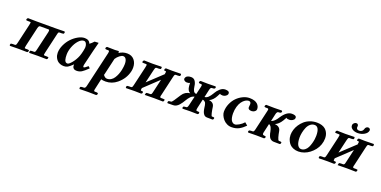

<svg xmlns="http://www.w3.org/2000/svg" viewBox="-16 -1492 5140 2592"><g transform="rotate(20 2554.0 -195.5)"><path d="M182.1 -353Q188 -377 188 -386.2Q188 -393.1 185.1 -395Q182.1 -397 173.8 -397H145Q117.7 -397 119.1 -405.8L124 -423.8L134.8 -434.1L257.8 -432.1H332H457H532.2Q585.9 -432.1 660.2 -434.1L667 -423.8L663.1 -407.2Q661.6 -397 632.8 -397H603Q590.3 -397 585.7 -389.6Q581.1 -382.3 575.2 -354L511.2 -77.1Q505.9 -54.7 505.9 -46.9Q505.9 -40.5 509 -37.8Q512.2 -35.2 520 -35.2H548.8Q563 -35.2 569.6 -33Q576.2 -30.8 575.2 -25.9L570.8 -7.8L560.1 1L432.1 -1Q382.3 -1 312 1L306.2 -7.8L310.1 -25.9Q311.5 -35.2 338.9 -35.2H366.2Q377.4 -35.2 382.6 -43.7Q387.7 -52.2 393.1 -77.1L457 -351.1Q459 -368.7 459 -371.1Q459 -386.2 445.8 -386.2H326.2Q317.4 -386.2 311 -379.2Q304.7 -372.1 298.8 -351.1L235.8 -77.1Q231 -53.7 231 -46.9Q231 -40.5 234.1 -37.8Q237.3 -35.2 245.1 -35.2H271Q284.7 -35.2 290.8 -33Q296.9 -30.8 295.9 -25.9L292 -7.8L280.8 1L157.2 -1Q103.5 -1 34.2 1L26.9 -7.8L30.8 -25.9Q32.7 -35.2 61 -35.2H90.8Q102.5 -35.2 107.4 -43.5Q112.3 -51.8 118.2 -77.1Z M965.8 -194.8Q979 -230.5 987.8 -272.9Q996.6 -315.4 996.6 -331.1Q996.6 -361.8 983.6 -383.3Q970.7 -404.8 949.7 -404.8Q911.6 -404.8 874.3 -362.8Q836.9 -320.8 814.9 -261.7Q793 -202.6 793 -150.9Q793 -127.4 794.7 -110.4Q796.4 -93.3 801.3 -75.9Q806.2 -58.6 816.7 -49.3Q827.1 -40 842.8 -40Q864.3 -40 903.1 -87.4Q941.9 -134.8 965.8 -194.8ZM932.6 -39.1Q932.6 -51.8 933.6 -58.1L931.6 -59.1Q886.2 -15.6 862.8 -2.9Q839.4 9.8 808.6 9.8Q778.8 9.8 754.6 0.2Q730.5 -9.3 715.1 -23.9Q699.7 -38.6 689.5 -57.9Q679.2 -77.1 675 -95.7Q670.9 -114.3 670.9 -131.8Q670.9 -188.5 698 -246.6Q725.1 -304.7 765.6 -347.2Q806.2 -389.6 855.2 -416.7Q904.3 -443.8 946.8 -443.8Q1013.7 -443.8 1030.8 -392.1Q1060.1 -412.6 1087.9 -443.8L1142.6 -446.8Q1144.5 -446.8 1144.5 -443.8L1112.8 -320.8L1065.9 -125Q1058.6 -99.1 1058.6 -83Q1058.6 -66.9 1067.9 -66.9Q1081.5 -66.9 1125 -105L1149.9 -82Q1094.7 -27.8 1063.7 -9Q1032.7 9.8 994.6 9.8Q960.9 9.8 946.8 -5.6Q932.6 -21 932.6 -39.1Z M1419.4 -314.9 1362.3 -67.9 1357.4 -69.8Q1383.8 -29.8 1415.5 -29.8Q1446.8 -29.8 1472.4 -45.7Q1498 -61.5 1515.6 -88.9Q1533.2 -116.2 1544.9 -145.8Q1556.6 -175.3 1564.5 -210Q1575.2 -263.7 1575.2 -296.9Q1575.2 -342.8 1560.3 -367.4Q1545.4 -392.1 1519.5 -392.1Q1499 -392.1 1470 -370.6Q1440.9 -349.1 1417.5 -313ZM1444.3 -423.8 1440.4 -408.2Q1495.1 -444.8 1557.1 -444.8Q1623 -444.8 1660.2 -400.9Q1697.3 -356.9 1697.3 -290Q1697.3 -263.7 1691.4 -236.8Q1665 -124 1571.3 -46.9Q1499 12.2 1411.1 12.2Q1370.6 12.2 1345.2 3.9L1312.5 150.9Q1308.1 171.9 1308.1 172.9Q1308.1 189.9 1323.2 189.9H1342.3Q1354.5 189.9 1362.5 193.4Q1370.6 196.8 1369.1 202.1L1366.2 216.8L1354.5 227.1Q1273.4 225.1 1235.4 225.1L1117.2 227.1L1110.4 216.8L1113.3 202.1Q1116.7 189.9 1146.5 189.9H1164.6Q1186.5 189.9 1194.3 150.9L1312.5 -357.9Q1315.4 -372.1 1315.4 -379.9Q1315.4 -389.2 1312 -393.1Q1308.6 -397 1300.3 -397H1281.2Q1252.4 -397 1255.4 -410.2L1258.3 -423.8L1270.5 -434.1Q1350.1 -432.1 1386.2 -432.1L1436.5 -435.1Z M1924.8 -431.2 2051.8 -434.1 2060.1 -423.8 2056.2 -407.2Q2054.7 -397 2025.9 -397H1996.1Q1984.4 -397 1979.2 -388.2Q1974.1 -379.4 1966.8 -350.1L1922.9 -162.1L2133.8 -359.9L2127.9 -357.9Q2132.8 -376.5 2132.8 -386.2Q2132.8 -397 2126 -397Q2098.1 -397 2101.1 -405.8L2105 -423.8L2116.2 -434.1Q2173.8 -432.1 2202.1 -432.1L2330.1 -434.1L2336.9 -423.8L2334 -407.2Q2331.1 -397 2302.7 -397H2272.9Q2260.7 -397 2255.9 -388.7Q2251 -380.4 2244.1 -350.1L2182.1 -80.1Q2175.8 -59.6 2175.8 -48.8Q2175.8 -42 2179 -39.1Q2182.1 -36.1 2189.9 -35.2H2219.7Q2248 -35.2 2245.1 -25.9L2241.2 -7.8L2230 1Q2147 -1 2103 -1L1969.7 1L1976.1 -25.9Q1978.5 -35.2 2004.9 -35.2H2035.2Q2047.9 -35.6 2053.2 -44.9Q2058.6 -54.2 2064 -80.1L2106.9 -266.1L1897 -67.9L1901.9 -69.8V-67.9Q1897.9 -50.3 1897.9 -45.9Q1897.9 -35.2 1909.2 -35.2Q1923.3 -35.2 1929.4 -33Q1935.5 -30.8 1935.1 -25.9L1931.2 -7.8L1918.9 1Q1856 -1 1825.2 -1L1702.1 1L1694.8 -7.8L1698.7 -25.9Q1700.7 -35.2 1729 -35.2H1757.8Q1771 -35.6 1776.1 -44.2Q1781.2 -52.7 1787.1 -78.1L1850.1 -349.1Q1856 -373 1856 -383.8Q1856 -392.1 1853 -394.5Q1850.1 -397 1841.8 -397H1813Q1785.6 -397 1787.1 -405.8L1792 -423.8L1804.2 -434.1Z M2727.5 -207 2697.8 -75.2Q2694.8 -61.5 2694.8 -53.2Q2694.8 -35.2 2708.5 -35.2H2717.8Q2730.5 -35.2 2737.8 -32Q2745.1 -28.8 2743.7 -22.9L2740.7 -7.8L2728.5 1Q2658.7 -1 2619.6 -1L2513.7 1L2506.8 -7.8L2510.7 -22.9Q2513.7 -35.2 2542.5 -35.2H2550.8Q2562.5 -35.2 2568.6 -44.7Q2574.7 -54.2 2579.6 -75.2L2610.8 -207Q2578.6 -199.7 2556.4 -177.5Q2534.2 -155.3 2509.8 -113.8Q2496.6 -91.8 2487.3 -77.9Q2478 -64 2460.2 -43.2Q2442.4 -22.5 2421.6 -11.5Q2400.9 -0.5 2377.9 0L2298.8 1L2291.5 -7.8L2294.9 -22.9Q2298.3 -35.2 2329.6 -35.2H2336.9Q2350.6 -35.2 2427.7 -160.2Q2467.3 -222.7 2539.6 -230Q2497.1 -249.5 2491.7 -317.9Q2489.7 -350.1 2489.7 -357.9V-361.8L2488.8 -360.8Q2475.6 -351.1 2444.8 -351.1Q2426.3 -351.1 2411.4 -362.1Q2396.5 -373 2396.5 -387.2Q2396.5 -388.2 2397 -390.1Q2397.5 -392.1 2397.5 -393.1Q2409.2 -439.9 2476.6 -439.9Q2516.1 -439.9 2536.1 -410.4Q2556.2 -380.9 2560.5 -338.9Q2565.9 -295.4 2578.9 -272.9Q2591.8 -250.5 2619.6 -249L2645.5 -359.9Q2648.9 -376 2648.9 -380.9Q2648.9 -397 2633.8 -397H2625.5Q2612.3 -397 2605.2 -400.4Q2598.1 -403.8 2599.6 -410.2L2602.5 -423.8L2614.7 -434.1Q2683.6 -432.1 2719.7 -432.1L2829.6 -434.1L2836.9 -423.8L2833.5 -410.2Q2832 -404.3 2822.8 -400.6Q2813.5 -397 2800.8 -397H2792.5Q2780.8 -397 2773.9 -388.4Q2767.1 -379.9 2762.7 -359.9L2737.8 -249Q2766.1 -250.5 2789.3 -272.7Q2812.5 -294.9 2838.9 -338.9H2837.9Q2861.8 -380.9 2895.5 -410.4Q2929.2 -439.9 2968.8 -439.9Q3027.8 -439.9 3027.8 -404.8Q3027.8 -397 3026.9 -393.1Q3022 -377 3001.7 -364Q2981.4 -351.1 2960.9 -351.1Q2928.7 -351.1 2921.9 -360.8L2919.9 -361.8Q2910.6 -340.8 2896.5 -317.9Q2882.3 -289.6 2859.4 -265.4Q2836.4 -241.2 2809.6 -230Q2880.4 -222.2 2888.7 -160.2Q2894 -119.1 2903.8 -77.1Q2913.6 -35.2 2922.9 -35.2H2929.7Q2936 -35.2 2940.7 -34.9Q2945.3 -34.7 2950.2 -33.4Q2955.1 -32.2 2957.3 -29.5Q2959.5 -26.9 2958.5 -22.9L2954.6 -7.8L2943.8 1L2864.7 0Q2849.6 0 2837.6 -5.4Q2825.7 -10.7 2817.6 -21.2Q2809.6 -31.7 2804 -41.5Q2798.3 -51.3 2794.7 -66.9Q2791 -82.5 2789.3 -90.8Q2787.6 -99.1 2785.6 -113.8Q2783.2 -133.3 2781.5 -142.8Q2779.8 -152.3 2775.6 -166Q2771.5 -179.7 2765.9 -186.3Q2760.3 -192.9 2750.7 -198.7Q2741.2 -204.6 2727.5 -207Z M3217.3 9.8Q3181.6 9.8 3149.7 -6.3Q3117.7 -22.5 3096.7 -47.1Q3075.7 -71.8 3063.5 -99.6Q3051.3 -127.4 3051.3 -151.9Q3051.3 -211.9 3075.2 -267.1Q3099.1 -322.3 3137 -360.4Q3174.8 -398.4 3222.2 -421.1Q3269.5 -443.8 3316.4 -443.8Q3356 -443.8 3385.3 -434.3Q3414.6 -424.8 3430.9 -408.9Q3447.3 -393.1 3454.8 -375Q3462.4 -356.9 3462.4 -336.9Q3462.4 -319.8 3449.5 -307.9Q3436.5 -295.9 3423.3 -291.5Q3410.2 -287.1 3400.4 -287.1Q3346.7 -287.1 3346.7 -323.2Q3346.7 -331.1 3348.6 -342.3Q3350.6 -353.5 3350.6 -370.1Q3350.6 -388.7 3339.8 -396.7Q3329.1 -404.8 3319.3 -404.8Q3294.4 -404.8 3269 -388.7Q3243.7 -372.6 3222.7 -343.8Q3201.7 -314.9 3188.5 -270Q3175.3 -225.1 3175.3 -172.9Q3175.3 -140.1 3180.7 -115.5Q3186 -90.8 3193.6 -77.1Q3201.2 -63.5 3211.7 -54.9Q3222.2 -46.4 3231 -43.7Q3239.7 -41 3248.5 -41Q3268.1 -41 3305.9 -62.5Q3343.8 -84 3371.6 -116.2L3411.6 -82Q3368.2 -38.1 3324.2 -14.2Q3280.3 9.8 3217.3 9.8Z M3651.4 -71.8Q3649.4 -65.9 3649.4 -57.1Q3649.4 -35.2 3671.4 -35.2Q3684.1 -35.2 3691.9 -32Q3699.7 -28.8 3698.2 -22.9L3695.3 -7.8L3683.1 1Q3612.3 -1 3573.2 -1L3457.5 1L3449.2 -7.8L3453.1 -22.9Q3457 -35.2 3485.4 -35.2H3504.4Q3516.6 -35.2 3522.5 -43.5Q3528.3 -51.8 3533.2 -71.8L3599.1 -357.9Q3603.5 -374.5 3603.5 -379.9Q3603.5 -397 3588.4 -397H3569.3Q3539.6 -397 3542.5 -410.2L3546.4 -423.8L3557.1 -434.1Q3638.2 -432.1 3673.3 -432.1L3781.2 -434.1L3789.6 -423.8L3786.1 -410.2Q3784.7 -404.3 3775.4 -400.6Q3766.1 -397 3753.4 -397Q3744.1 -397 3738.8 -395.3Q3733.4 -393.6 3726.8 -384.5Q3720.2 -375.5 3716.3 -357.9L3692.4 -251Q3740.7 -265.1 3785.2 -338.9Q3852.1 -439.9 3926.3 -439.9Q3990.2 -439.9 3990.2 -404.8Q3990.2 -400.9 3988.3 -393.1Q3984.9 -377 3963.1 -364Q3941.4 -351.1 3919.4 -351.1Q3884.3 -351.1 3877.4 -360.8Q3877 -361.8 3875.7 -363Q3874.5 -364.3 3874.5 -365.2Q3872.6 -359.9 3847.2 -316.9Q3806.2 -249.5 3754.4 -230Q3831.1 -224.1 3842.3 -160.2Q3849.1 -118.2 3860.8 -76.7Q3872.6 -35.2 3885.3 -35.2H3893.6Q3899.4 -35.2 3904.1 -34.7Q3908.7 -34.2 3913.8 -33.2Q3918.9 -32.2 3921.4 -29.5Q3923.8 -26.9 3923.3 -22.9L3920.4 -7.8L3908.2 1L3821.3 0Q3802.2 -0.5 3787.4 -8.8Q3772.5 -17.1 3763.7 -28.3Q3754.9 -39.6 3748.3 -56.9Q3741.7 -74.2 3738.8 -86.2Q3735.8 -98.1 3733.4 -113.8Q3726.1 -149.9 3714.6 -172.4Q3703.1 -194.8 3681.2 -203.1Z M4203.1 -33.2Q4232.4 -33.2 4256.6 -52Q4280.8 -70.8 4294.7 -98.6Q4308.6 -126.5 4318.1 -160.6Q4327.6 -194.8 4331.3 -222.4Q4335 -250 4335 -272Q4335 -402.8 4265.1 -402.8Q4230.5 -402.8 4203.4 -379.6Q4176.3 -356.4 4161.1 -320.1Q4146 -283.7 4138.2 -245.8Q4130.4 -208 4130.4 -172.9Q4130.4 -137.7 4136 -111.1Q4141.6 -84.5 4149.4 -70.3Q4157.2 -56.2 4167.7 -47.1Q4178.2 -38.1 4186.5 -35.6Q4194.8 -33.2 4203.1 -33.2ZM4003.9 -165Q4003.9 -201.7 4015.4 -240.2Q4026.9 -278.8 4050.8 -315.2Q4074.7 -351.6 4107.4 -380.4Q4140.1 -409.2 4186 -426.5Q4231.9 -443.8 4284.2 -443.8Q4324.2 -443.8 4355.5 -433.6Q4386.7 -423.3 4405.8 -406.7Q4424.8 -390.1 4437.3 -367.9Q4449.7 -345.7 4454.3 -324Q4459 -302.2 4459 -278.8Q4459 -232.9 4443.1 -188.5Q4427.2 -144 4399.4 -108.9Q4371.6 -73.7 4336.2 -46.6Q4300.8 -19.5 4259.8 -4.9Q4218.8 9.8 4178.2 9.8Q4137.7 9.8 4105.5 -3.4Q4073.2 -16.6 4054.7 -35.9Q4036.1 -55.2 4024.2 -80.1Q4012.2 -105 4008.1 -125.7Q4003.9 -146.5 4003.9 -165Z M4695.8 -431.2 4822.8 -434.1 4831.1 -423.8 4827.1 -407.2Q4825.7 -397 4796.9 -397H4767.1Q4755.4 -397 4750.2 -388.2Q4745.1 -379.4 4737.8 -350.1L4693.8 -162.1L4904.8 -359.9L4898.9 -357.9Q4903.8 -376.5 4903.8 -386.2Q4903.8 -397 4897 -397Q4869.1 -397 4872.1 -405.8L4876 -423.8L4887.2 -434.1Q4944.8 -432.1 4973.1 -432.1L5101.1 -434.1L5107.9 -423.8L5105 -407.2Q5102.1 -397 5073.7 -397H5043.9Q5031.7 -397 5026.9 -388.7Q5022 -380.4 5015.1 -350.1L4953.1 -80.1Q4946.8 -59.6 4946.8 -48.8Q4946.8 -42 4950 -39.1Q4953.1 -36.1 4960.9 -35.2H4990.7Q5019 -35.2 5016.1 -25.9L5012.2 -7.8L5001 1Q4918 -1 4874 -1L4740.7 1L4747.1 -25.9Q4749.5 -35.2 4775.9 -35.2H4806.2Q4818.8 -35.6 4824.2 -44.9Q4829.6 -54.2 4835 -80.1L4877.9 -266.1L4668 -67.9L4672.9 -69.8V-67.9Q4668.9 -50.3 4668.9 -45.9Q4668.9 -35.2 4680.2 -35.2Q4694.3 -35.2 4700.4 -33Q4706.5 -30.8 4706.1 -25.9L4702.1 -7.8L4689.9 1Q4627 -1 4596.2 -1L4473.1 1L4465.8 -7.8L4469.7 -25.9Q4471.7 -35.2 4500 -35.2H4528.8Q4542 -35.6 4547.1 -44.2Q4552.2 -52.7 4558.1 -78.1L4621.1 -349.1Q4627 -373 4627 -383.8Q4627 -392.1 4624 -394.5Q4621.1 -397 4612.8 -397H4584Q4556.6 -397 4558.1 -405.8L4563 -423.8L4575.2 -434.1ZM4986.8 -582Q4980.5 -546.4 4938.2 -522.2Q4896 -498 4846.2 -498Q4800.8 -498 4769.8 -518.3Q4738.8 -538.6 4738.8 -568.8Q4738.8 -577.1 4739.7 -581.1Q4743.2 -595.2 4757.1 -606.7Q4771 -618.2 4786.1 -618.2Q4801.8 -618.2 4808.8 -608.6Q4815.9 -599.1 4815.9 -586.9Q4815.9 -585.4 4815.4 -583.3Q4814.9 -581.1 4814.9 -580.1Q4814 -577.1 4814 -569.8Q4814 -554.7 4824 -544.9Q4834 -535.2 4855 -535.2Q4877.9 -535.2 4893.1 -547.6Q4908.2 -560.1 4913.1 -580.1Q4916 -596.2 4928.2 -607.2Q4940.4 -618.2 4956.1 -618.2Q4970.2 -618.2 4979 -609.6Q4987.8 -601.1 4987.8 -588.9Q4987.8 -584 4986.8 -582Z"/></g></svg>

Font: Linux Libertine
Style: Bold Italic
Weight: 700
Italic angle: -11.5°
Designer: Philipp H. Poll
Foundry: Philipp H. Poll
Version: Version 4.0.5